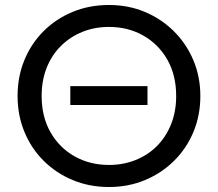

<svg xmlns="http://www.w3.org/2000/svg" viewBox="-20 -735 874 770"><path d="M417 15Q338.5 15 271.8 -12.8Q205 -40.5 155.2 -90Q105.5 -139.5 78 -206Q50.5 -272.5 50.5 -350Q50.5 -428 78 -494.5Q105.5 -561 155.2 -610.5Q205 -660 271.8 -687.5Q338.5 -715 417 -715Q495 -715 561.5 -687Q628 -659 678 -609Q728 -559 755.8 -492.8Q783.5 -426.5 783.5 -350Q783.5 -272.5 755.8 -206Q728 -139.5 678 -90Q628 -40.5 561.5 -12.8Q495 15 417 15ZM262 -314V-389.5H571.5V-314ZM417 -73.5Q474 -73.5 523.2 -93Q572.5 -112.5 609 -149Q645.5 -185.5 666 -236.5Q686.5 -287.5 686.5 -350Q686.5 -434 651 -496Q615.5 -558 554.5 -592.5Q493.5 -627 417 -627Q359.5 -627 310.5 -607.2Q261.5 -587.5 224.8 -551.2Q188 -515 167.5 -464Q147 -413 147 -350Q147 -266.5 182.8 -204.2Q218.5 -142 279.5 -107.8Q340.5 -73.5 417 -73.5Z"/></svg>

Font: Geologica Roman Light
Style: Regular
Weight: 300
Designer: Sindre Bremnes, Frode Helland
Foundry: Monokrom Skriftforlag AS
Version: Version 1.010;gftools[0.9.28]